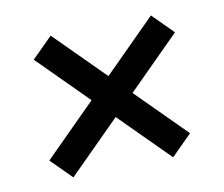

<svg xmlns="http://www.w3.org/2000/svg" viewBox="-55 -608 636 545"><g transform="rotate(-10 263.0 -335.0)"><path d="M115 -127 56 -186 411.5 -541.5 470.5 -482.5ZM403.8 -134 62.2 -475.5 121.2 -534.5 462.8 -193Z"/></g></svg>

Font: Marine Company Thin
Style: Regular
Weight: 100
Designer: Rodrigo Fuenzalida
Foundry: fragTYPE
Version: Version 1.000